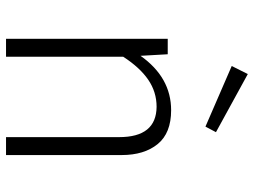

<svg xmlns="http://www.w3.org/2000/svg" viewBox="-120 -702 822 621"><g transform="rotate(90 290.5 -391.0)"><path d="M481 0H423V-366Q423 -486 325 -487Q277 -487 237.5 -460Q198 -433 163 -379V0H105V-523H155L160 -435Q230 -534 336 -534Q410 -534 445.5 -490.5Q481 -447 481 -374ZM389 -645 193 -730 219 -782 407 -679Z"/></g></svg>

Font: Trujillo Light
Style: Regular
Weight: 300
Designer: Fira Sans original fonts by bBox Type GmbH, Carrois Corporate GbR, & Edenspiekermann AG / Changes by Cristiano Sobral
Foundry: Fira Sans original fonts by bBox Type GmbH, Carrois Corporate GbR, & Edenspiekermann AG / Changes by Cristiano Sobral
Version: Version 4.301;July 28, 2020;FontCreator 13.0.0.2655 64-bit